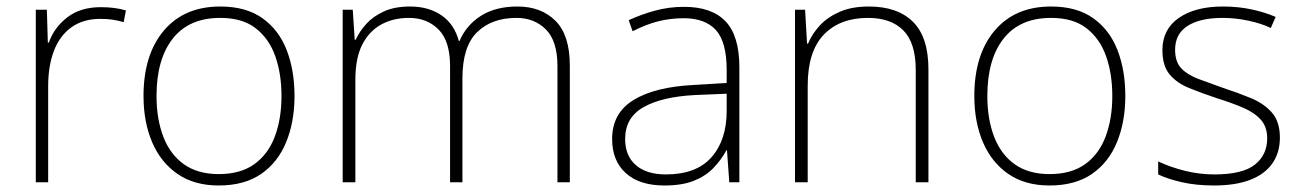

<svg xmlns="http://www.w3.org/2000/svg" viewBox="-20 -560 3999 590"><path d="M90 0V-530H124L127 -429H130Q146 -475 186.5 -506.5Q227 -538 290 -538Q312 -538 331 -535.5Q350 -533 367 -528L360 -492Q342 -497 326 -499.5Q310 -502 288 -502Q236 -502 200 -476.5Q164 -451 146 -404.5Q128 -358 128 -295V0Z M652 10Q577 10 525.5 -25.5Q474 -61 447.5 -123Q421 -185 421 -265Q421 -392 483.5 -466Q546 -540 657 -540Q736 -540 786.5 -504Q837 -468 861 -406Q885 -344 885 -265Q885 -186 859.5 -123.5Q834 -61 782.5 -25.5Q731 10 652 10ZM652 -25Q719 -25 761.5 -55.5Q804 -86 824.5 -140.5Q845 -195 845 -265Q845 -333 826 -387Q807 -441 766 -473Q725 -505 657 -505Q561 -505 511 -441.5Q461 -378 461 -265Q461 -194 482 -139.5Q503 -85 545.5 -55Q588 -25 652 -25Z M1033 0V-530H1064L1070 -438H1073Q1085 -464 1106 -487Q1127 -510 1160 -525Q1193 -540 1240 -540Q1297 -540 1336.5 -513Q1376 -486 1390 -434H1392Q1413 -483 1458 -511.5Q1503 -540 1570 -540Q1643 -540 1687 -496Q1731 -452 1731 -359V0H1693V-357Q1693 -434 1657.5 -469.5Q1622 -505 1567 -505Q1491 -505 1446 -461Q1401 -417 1401 -319V0H1363V-357Q1363 -434 1327.5 -469.5Q1292 -505 1237 -505Q1189 -505 1152 -485Q1115 -465 1093.5 -423.5Q1072 -382 1072 -315V0Z M2022 10Q1945 10 1903 -28Q1861 -66 1861 -133Q1861 -212 1926.5 -252.5Q1992 -293 2113 -299L2213 -305V-345Q2213 -431 2180 -467.5Q2147 -504 2081 -504Q2040 -504 2002.5 -494.5Q1965 -485 1924 -464L1912 -498Q1951 -516 1993.5 -527.5Q2036 -539 2082 -539Q2167 -539 2209.5 -494.5Q2252 -450 2252 -353V0H2221L2214 -98H2212Q2196 -68 2171.5 -43Q2147 -18 2111 -4Q2075 10 2022 10ZM2026 -24Q2120 -24 2166.5 -77Q2213 -130 2213 -219V-272L2117 -268Q2015 -263 1958 -231Q1901 -199 1901 -133Q1901 -81 1934 -52.5Q1967 -24 2026 -24Z M2423 0V-530H2454L2460 -426H2463Q2476 -457 2500 -482.5Q2524 -508 2561 -524Q2598 -540 2650 -540Q2738 -540 2785.5 -493Q2833 -446 2833 -347V0H2794V-345Q2794 -428 2756 -466.5Q2718 -505 2647 -505Q2561 -505 2511.5 -453.5Q2462 -402 2462 -297V0Z M3205 10Q3130 10 3078.5 -25.5Q3027 -61 3000.5 -123Q2974 -185 2974 -265Q2974 -392 3036.5 -466Q3099 -540 3210 -540Q3289 -540 3339.5 -504Q3390 -468 3414 -406Q3438 -344 3438 -265Q3438 -186 3412.5 -123.5Q3387 -61 3335.5 -25.5Q3284 10 3205 10ZM3205 -25Q3272 -25 3314.5 -55.5Q3357 -86 3377.5 -140.5Q3398 -195 3398 -265Q3398 -333 3379 -387Q3360 -441 3319 -473Q3278 -505 3210 -505Q3114 -505 3064 -441.5Q3014 -378 3014 -265Q3014 -194 3035 -139.5Q3056 -85 3098.5 -55Q3141 -25 3205 -25Z M3711 10Q3656 10 3612 0Q3568 -10 3539 -24V-64Q3577 -46 3621.5 -35Q3666 -24 3712 -24Q3798 -24 3836 -54Q3874 -84 3874 -135Q3874 -170 3854.5 -192Q3835 -214 3800 -229Q3765 -244 3720 -258Q3672 -274 3634 -289.5Q3596 -305 3574 -331.5Q3552 -358 3552 -406Q3552 -470 3602.5 -505Q3653 -540 3738 -540Q3785 -540 3826.5 -531Q3868 -522 3900 -508L3885 -474Q3856 -488 3816 -496.5Q3776 -505 3737 -505Q3668 -505 3629.5 -480.5Q3591 -456 3591 -407Q3591 -370 3610 -350Q3629 -330 3662.5 -317.5Q3696 -305 3738 -290Q3784 -275 3824 -258.5Q3864 -242 3888.5 -214Q3913 -186 3913 -137Q3913 -91 3890 -58Q3867 -25 3822 -7.5Q3777 10 3711 10Z"/></svg>

Font: Noto Sans Symbols ExtraLight
Style: Regular
Weight: 250
Version: Version 2.002